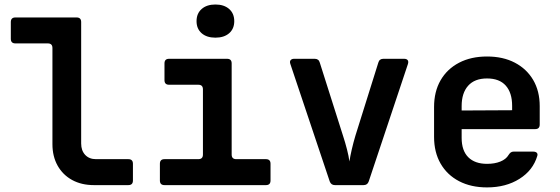

<svg xmlns="http://www.w3.org/2000/svg" viewBox="-20 -806 2440 836"><path d="M388.8 0Q334.9 0 294.2 -22.2Q253.6 -44.4 230.9 -84.7Q208.3 -125 208.3 -178.4V-597Q208.3 -617 188.3 -617H47.1Q27.1 -617 27.1 -637V-710Q27.1 -730 47.1 -730H313.4Q333.4 -730 333.4 -710V-181.3Q333.4 -150.3 350.9 -131.6Q368.5 -113 397.6 -113H538.8Q558.8 -113 558.8 -93V-20Q558.8 0 538.8 0Z M696.2 0Q676.2 0 676.2 -20V-93Q676.2 -113 696.2 -113H843.6Q863.6 -113 863.6 -133V-417Q863.6 -437 843.6 -437H716.2Q696.2 -437 696.2 -457V-530Q696.2 -550 716.2 -550H968.7Q988.7 -550 988.7 -530V-133Q988.7 -113 1008.7 -113H1137.9Q1157.9 -113 1157.9 -93V-20Q1157.9 0 1137.9 0ZM917.9 -642Q880.2 -642 858 -661.3Q835.8 -680.7 835.8 -713.8Q835.8 -747.3 858 -766.8Q880.2 -786.4 917.9 -786.4Q955.6 -786.4 977.8 -766.8Q1000 -747.3 1000 -713.8Q1000 -680.7 977.8 -661.3Q955.6 -642 917.9 -642Z M1438.1 0Q1421.7 0 1415.7 -16L1244.4 -527Q1240.4 -538 1245.4 -544Q1250.4 -550 1260.4 -550H1350.4Q1367.8 -550 1372.4 -533.4L1473.3 -215.7Q1483.2 -185.6 1490.9 -155.4Q1498.6 -125.2 1501.4 -102.9Q1504.7 -125.2 1511.7 -155.4Q1518.7 -185.6 1527.5 -215.1L1627.3 -533.4Q1631.9 -550 1649.3 -550H1739.6Q1750.6 -550 1755.1 -544Q1759.6 -538 1756.1 -527L1585.5 -16Q1580.1 0 1563.1 0Z M2100.6 10Q2030.9 10 1978.9 -17.1Q1926.9 -44.2 1898.4 -93.7Q1870 -143.2 1870 -210V-340Q1870 -407.2 1898.4 -456.5Q1926.9 -505.8 1978.9 -532.9Q2030.9 -560 2100.6 -560Q2170.3 -560 2221.7 -533.1Q2273.1 -506.2 2301.6 -457.8Q2330 -409.3 2330 -344.1V-263.8Q2330 -243.8 2310 -243.8H1990.1V-205.9Q1990.1 -150.1 2019 -121.3Q2047.9 -92.6 2100.6 -92.6Q2134.1 -92.6 2158.7 -102.6Q2183.4 -112.6 2194.2 -131Q2198.8 -138.4 2203.8 -142.1Q2208.8 -145.9 2216.8 -145.9H2301.1Q2312.1 -145.9 2317.1 -140.9Q2322.1 -135.9 2319.5 -127.3Q2301 -64.5 2241.9 -27.3Q2182.8 10 2100.6 10ZM2209.9 -315.3V-345.3Q2209.9 -402.1 2182.2 -433.2Q2154.6 -464.4 2100.6 -464.4Q2046.6 -464.4 2018.4 -432.7Q1990.1 -401 1990.1 -344.1V-324.9L2218.6 -326.1Z"/></svg>

Font: Pitagon Sans Mono
Style: Regular
Weight: 400
Monospace: yes
Designer: Travis Tran
Foundry: Pitagon
Version: Version 1.001;gftools[0.9.26]